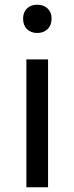

<svg xmlns="http://www.w3.org/2000/svg" viewBox="-20 -795 315 815"><path d="M92 0V-543H184V0ZM138 -655Q111 -655 94.5 -671.5Q78 -688 78 -716Q78 -743 94.5 -759Q111 -775 138 -775Q165 -775 182 -759Q199 -743 199 -716Q199 -688 182 -671.5Q165 -655 138 -655Z"/></svg>

Font: Noto Sans HK Thin
Style: Regular
Weight: 400
Version: Version 2.004-H2;hotconv 1.0.118;makeotfexe 2.5.65603